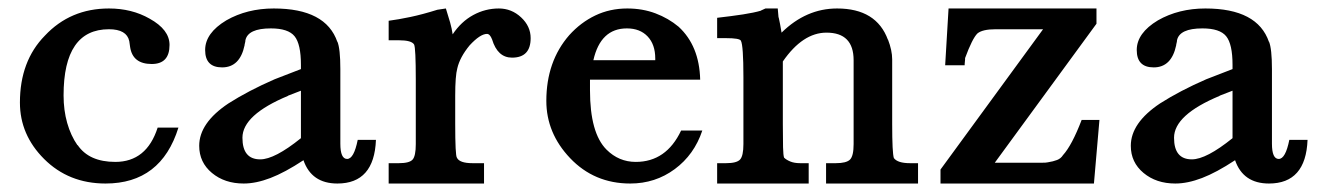

<svg xmlns="http://www.w3.org/2000/svg" viewBox="-20 -433 3124 453"><path d="M401 -132Q360 0 229 0Q142 0 84 -58Q27 -115 27 -191Q27 -289 86 -349Q146 -413 237 -413Q291 -413 333 -389Q380 -363 380 -327Q380 -282 338 -282Q293 -282 287 -322L285 -336Q279 -364 237 -364Q130 -364 130 -208Q130 -173 138.5 -143Q147 -113 163 -90V-91Q190 -51 252 -51Q326 -51 352 -132Z M867 -103Q863 0 776 0Q715 0 696 -55Q652 -26 618 -13Q584 0 555 0Q510 0 480 -25Q450 -50 450 -89Q450 -143 519 -189Q566 -219 628 -246L690 -270V-280Q690 -329 675 -347.5Q660 -366 619 -366Q565 -366 559 -338Q559 -335 558 -331.5Q557 -328 557 -326Q546 -274 504 -274Q464 -274 464 -315Q464 -355 514 -385Q563 -413 626 -413Q749 -413 776 -334V-335Q783 -318 783 -270V-94Q783 -58 799 -58Q815 -58 824 -103ZM659 -207H660Q552 -162 552 -108Q552 -57 594 -57Q628 -57 690 -107V-219Z M1032 -413Q1038 -394 1042 -380Q1046 -366 1048 -352Q1068 -382 1096.5 -397.5Q1125 -413 1157 -413Q1187 -413 1209.5 -392Q1232 -371 1232 -343Q1232 -297 1188 -297Q1154 -297 1141 -340Q1136 -353 1129 -353Q1113 -353 1088 -326Q1065 -298 1059 -272Q1054 -254 1054 -207V-141Q1054 -66 1058 -61Q1064 -48 1095 -48H1122V0H897V-48H921Q946 -48 953.5 -56.5Q961 -65 961 -93V-245Q961 -320 957 -328Q951 -338 921 -338H897V-384Q920 -387 948.5 -393Q977 -399 1012 -410Z M1372 -245V-220Q1372 -119 1411 -80Q1440 -51 1480 -51Q1552 -51 1587 -125H1637Q1618 -68 1572 -34Q1526 0 1467 0Q1382 0 1325 -60Q1269 -119 1269 -195Q1269 -288 1323 -350Q1350 -380 1384.5 -396.5Q1419 -413 1460 -413Q1496 -413 1526.5 -401.5Q1557 -390 1581 -370Q1630 -325 1632 -245ZM1526 -291V-295Q1526 -328 1508 -347Q1490 -366 1459 -366Q1397 -366 1380 -291Z M1815 -413 1817 -390V-393Q1819 -385 1820.5 -376Q1822 -367 1824 -356Q1882 -413 1955 -413Q2048 -413 2075 -339V-340Q2085 -314 2085 -293V-140Q2085 -72 2089 -60Q2098 -48 2127 -48H2146V0H1929V-48H1952Q1977 -48 1985.5 -56.5Q1994 -65 1994 -93V-291Q1994 -356 1930 -356Q1874 -356 1827 -288V-140Q1827 -105 1827.5 -85.5Q1828 -66 1830 -61Q1835 -56 1844.5 -52Q1854 -48 1868 -48H1888V0H1672V-48H1693Q1718 -48 1726 -56.5Q1734 -65 1734 -93V-251Q1734 -326 1728 -337Q1725 -343 1693 -343H1672V-391Q1707 -395 1733 -399Q1759 -403 1776 -408H1775L1786 -413Z M2199 -33 2441 -364H2329Q2298 -364 2286 -354Q2274 -342 2257 -296Q2257 -295 2257 -293L2256 -282Q2256 -280 2256 -279H2210L2218 -413H2567V-377L2327 -49H2435Q2449 -49 2452 -50Q2465 -52 2474 -55.5Q2483 -59 2488 -67Q2509 -90 2532 -150H2574L2561 0H2199Z M3065 -103Q3061 0 2974 0Q2913 0 2894 -55Q2850 -26 2816 -13Q2782 0 2753 0Q2708 0 2678 -25Q2648 -50 2648 -89Q2648 -143 2717 -189Q2764 -219 2826 -246L2888 -270V-280Q2888 -329 2873 -347.5Q2858 -366 2817 -366Q2763 -366 2757 -338Q2757 -335 2756 -331.5Q2755 -328 2755 -326Q2744 -274 2702 -274Q2662 -274 2662 -315Q2662 -355 2712 -385Q2761 -413 2824 -413Q2947 -413 2974 -334V-335Q2981 -318 2981 -270V-94Q2981 -58 2997 -58Q3013 -58 3022 -103ZM2857 -207H2858Q2750 -162 2750 -108Q2750 -57 2792 -57Q2826 -57 2888 -107V-219Z"/></svg>

Font: New Athena Unicode
Style: Bold
Weight: 700
Designer: J. Rusten 1997; rev. by R. Hancock 2001, 2002, rev. by D. Mastronarde 2002-2021
Foundry: Society for Classical Studies (formerly American Philological Association)
Version: Version 5.008